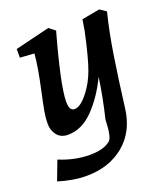

<svg xmlns="http://www.w3.org/2000/svg" viewBox="-136 -608 823 939"><g transform="rotate(-20 275.0 -139.0)"><path d="M204 142Q279 142 313 111Q331 95 334 5Q360 -102 374 -202Q329 -109 269 -48Q209 13 137 13Q101 13 81 -11.5Q61 -36 61 -72Q61 -101 67 -135Q73 -169 86 -228Q113 -350 118 -417L44 -422V-467L224 -511L256 -486Q224 -373 203.5 -279.5Q183 -186 183 -141Q183 -94 210 -94Q230 -94 253 -114.5Q276 -135 300 -172Q328 -214 347.5 -279Q367 -344 387 -439L396 -494L489 -511L522 -489Q498 -394 480 -280Q462 -166 443 -14Q429 102 350.5 167.5Q272 233 154 233Q85 233 8 209L46 109Q126 142 204 142Z"/></g></svg>

Font: Andada Pro
Style: Bold Italic
Weight: 700
Italic angle: -7°
Designer: Carolina Giovagnoli
Foundry: Huerta Tipografica
Version: Version 3.005; ttfautohint (v1.8.4)